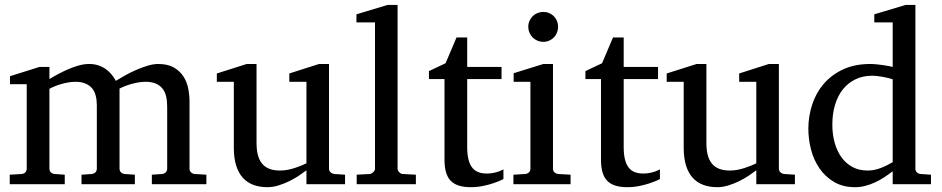

<svg xmlns="http://www.w3.org/2000/svg" viewBox="-20 -757 3872 789"><path d="M604 0V-39.1L646 -42Q655.3 -43 661.1 -48.8Q667 -54.7 667 -64V-318.8Q667 -342.3 662.6 -361.1Q658.2 -379.9 647.7 -393.1Q637.2 -406.2 620.1 -413.6Q603 -420.9 578.1 -420.9Q565.4 -420.9 551.5 -418.7Q537.6 -416.5 523.7 -412.8Q509.8 -409.2 496.3 -404.1Q482.9 -398.9 471.2 -393.1V-64Q471.2 -54.7 477.1 -48.8Q482.9 -43 492.2 -42L534.2 -39.1V0H314.9V-39.1L356.9 -42Q366.2 -43 372.1 -48.8Q377.9 -54.7 377.9 -64V-325.2Q377.9 -346.2 373.3 -364Q368.7 -381.8 358.2 -394.3Q347.7 -406.7 330.8 -413.8Q314 -420.9 290 -420.9Q275.9 -420.9 260.5 -418.2Q245.1 -415.5 231 -411.4Q216.8 -407.2 204.3 -402.1Q191.9 -397 183.1 -392.1V-64Q183.1 -54.7 189 -48.8Q194.8 -43 204.1 -42L246.1 -39.1V0H20V-39.1L68.8 -42Q78.1 -43 84 -48.8Q89.8 -54.7 89.8 -64V-411.1H21V-443.8L142.1 -481.9H183.1V-432.1Q199.7 -442.4 220 -453.1Q240.2 -463.9 261.7 -473.1Q283.2 -482.4 304.9 -488.3Q326.7 -494.1 346.2 -494.1Q367.7 -494.1 385.3 -488Q402.8 -481.9 416.3 -471.9Q429.7 -461.9 439.7 -449.5Q449.7 -437 456.1 -424.8Q471.2 -434.1 492.7 -446.3Q514.2 -458.5 538.1 -469Q562 -479.5 585.9 -486.8Q609.9 -494.1 629.9 -494.1Q669.4 -494.1 694.3 -479.7Q719.2 -465.3 733.6 -443.1Q748 -420.9 753.4 -393.6Q758.8 -366.2 758.8 -340.8V-64Q758.8 -54.7 764.9 -48.8Q771 -43 779.8 -42L828.1 -39.1V0Z M1239.3 0V-57.1Q1226.6 -47.4 1208.3 -35.2Q1189.9 -22.9 1168.7 -12.5Q1147.5 -2 1124.3 5.1Q1101.1 12.2 1079.1 12.2Q1046.9 12.2 1021.2 2.7Q995.6 -6.8 977.8 -26.6Q960 -46.4 950.4 -76.9Q940.9 -107.4 940.9 -149.9V-420.9H871.1V-455.1L994.1 -494.1H1034.2V-168.9Q1034.2 -142.6 1039.3 -121.6Q1044.4 -100.6 1055.9 -85.9Q1067.4 -71.3 1085.9 -63.7Q1104.5 -56.2 1130.9 -56.2Q1146 -56.2 1161.6 -59.1Q1177.2 -62 1191.4 -66.7Q1205.6 -71.3 1218 -76.4Q1230.5 -81.5 1239.3 -85.9V-420.9H1168.9V-455.1L1291 -494.1H1332V-64Q1332 -54.7 1338.6 -48.8Q1345.2 -43 1354 -42L1397.9 -39.1V0Z M1445.8 0V-39.1L1499 -42Q1505.9 -42 1513.4 -49.1Q1521 -56.2 1521 -63V-665H1444.8V-698.2L1572.8 -736.8H1613.8V-63Q1613.8 -56.2 1620.8 -49.1Q1627.9 -42 1634.8 -42L1689 -39.1V0Z M2048.8 -21Q2030.3 -11.7 2008.3 -4.4Q1989.7 2 1965.3 7.1Q1940.9 12.2 1914.1 12.2Q1857.4 12.2 1832 -14.2Q1806.6 -40.5 1806.6 -100.1V-432.1H1742.7V-464.8L1811 -497.1L1856 -603H1899.9V-481.9H2041V-432.1H1899.9V-152.8Q1899.9 -123 1905 -102.3Q1910.2 -81.5 1920.2 -68.6Q1930.2 -55.7 1945.1 -49.8Q1960 -43.9 1980 -43.9Q1994.6 -43.9 2007.1 -46.4Q2019.5 -48.8 2028.8 -52.2Q2039.6 -56.2 2048.8 -61Z M2089.8 0V-39.1L2138.7 -42Q2147.9 -43 2153.8 -48.8Q2159.7 -54.7 2159.7 -64V-420.9H2090.8V-456.1L2212.9 -494.1H2252.4V-64Q2252.4 -54.7 2258.5 -48.8Q2264.6 -43 2273.4 -42L2324.7 -39.1V0ZM2273.4 -647Q2273.4 -634.3 2268.8 -622.8Q2264.2 -611.3 2255.9 -603Q2247.6 -594.7 2236.6 -589.8Q2225.6 -585 2212.9 -585Q2200.2 -585 2188.7 -589.8Q2177.2 -594.7 2168.9 -603Q2160.6 -611.3 2155.8 -622.8Q2150.9 -634.3 2150.9 -647Q2150.9 -659.7 2155.8 -670.9Q2160.6 -682.1 2168.9 -690.4Q2177.2 -698.7 2188.7 -703.4Q2200.2 -708 2212.9 -708Q2225.6 -708 2236.6 -703.4Q2247.6 -698.7 2255.9 -690.4Q2264.2 -682.1 2268.8 -670.9Q2273.4 -659.7 2273.4 -647Z M2691.9 -21Q2673.3 -11.7 2651.4 -4.4Q2632.8 2 2608.4 7.1Q2584 12.2 2557.1 12.2Q2500.5 12.2 2475.1 -14.2Q2449.7 -40.5 2449.7 -100.1V-432.1H2385.7V-464.8L2454.1 -497.1L2499 -603H2543V-481.9H2684.1V-432.1H2543V-152.8Q2543 -123 2548.1 -102.3Q2553.2 -81.5 2563.2 -68.6Q2573.2 -55.7 2588.1 -49.8Q2603 -43.9 2623 -43.9Q2637.7 -43.9 2650.1 -46.4Q2662.6 -48.8 2671.9 -52.2Q2682.6 -56.2 2691.9 -61Z M3087.9 0V-57.1Q3075.2 -47.4 3056.9 -35.2Q3038.6 -22.9 3017.3 -12.5Q2996.1 -2 2972.9 5.1Q2949.7 12.2 2927.7 12.2Q2895.5 12.2 2869.9 2.7Q2844.2 -6.8 2826.4 -26.6Q2808.6 -46.4 2799.1 -76.9Q2789.6 -107.4 2789.6 -149.9V-420.9H2719.7V-455.1L2842.8 -494.1H2882.8V-168.9Q2882.8 -142.6 2887.9 -121.6Q2893.1 -100.6 2904.5 -85.9Q2916 -71.3 2934.6 -63.7Q2953.1 -56.2 2979.5 -56.2Q2994.6 -56.2 3010.3 -59.1Q3025.9 -62 3040 -66.7Q3054.2 -71.3 3066.7 -76.4Q3079.1 -81.5 3087.9 -85.9V-420.9H3017.6V-455.1L3139.6 -494.1H3180.7V-64Q3180.7 -54.7 3187.3 -48.8Q3193.8 -43 3202.6 -42L3246.6 -39.1V0Z M3648.4 -431.2Q3642.1 -433.1 3632.1 -435.8Q3622.1 -438.5 3610.6 -440.7Q3599.1 -442.9 3586.7 -444.3Q3574.2 -445.8 3563.5 -445.8Q3526.4 -445.8 3496.1 -431.4Q3465.8 -417 3444.6 -390.9Q3423.3 -364.7 3411.9 -327.6Q3400.4 -290.5 3400.4 -245.1Q3400.4 -204.1 3410.2 -169.7Q3419.9 -135.3 3438.5 -109.9Q3457 -84.5 3483.9 -70.3Q3510.7 -56.2 3545.4 -56.2Q3560.5 -56.2 3574.7 -59.3Q3588.9 -62.5 3602.1 -67.6Q3615.2 -72.8 3627 -78.9Q3638.7 -85 3648.4 -90.8ZM3648.4 0V-53.2Q3631.3 -40 3613 -28.1Q3594.7 -16.1 3575.4 -7.3Q3556.2 1.5 3535.9 6.8Q3515.6 12.2 3493.7 12.2Q3443.4 12.2 3407 -9.5Q3370.6 -31.2 3347.2 -65.7Q3323.7 -100.1 3312.7 -142.8Q3301.8 -185.5 3301.8 -228Q3301.8 -278.8 3317.4 -326.9Q3333 -375 3364.7 -412.1Q3396.5 -449.2 3444.3 -471.7Q3492.2 -494.1 3556.6 -494.1Q3568.4 -494.1 3582 -492.7Q3595.7 -491.2 3608.6 -489.5Q3621.6 -487.8 3632.1 -485.6Q3642.6 -483.4 3648.4 -481.9V-665H3572.8V-698.2L3701.7 -736.8H3741.7V-64Q3741.7 -54.7 3747.6 -48.8Q3753.4 -43 3762.7 -42L3805.7 -39.1V0Z"/></svg>

Font: BabelStone Ogham Bound
Style: Regular
Weight: 400
Designer: Andrew West
Foundry: BabelStone
Version: Version 2.02 March 14, 2022